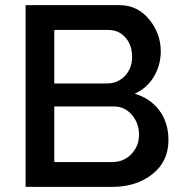

<svg xmlns="http://www.w3.org/2000/svg" viewBox="-20 -730 715 750"><path d="M638 -183Q638 -99 575 -49.5Q512 0 419 0H80V-710H446Q517 -710 562.5 -654.5Q608 -599 608 -529Q608 -476 581 -430.5Q554 -385 506 -364Q567 -346 602.5 -298.5Q638 -251 638 -183ZM426 -314H192V-97H419Q463 -97 493 -128Q523 -159 523 -204Q523 -249 495 -281.5Q467 -314 426 -314ZM404 -613H192V-404H398Q440 -404 468 -433.5Q496 -463 496 -508Q496 -554 470 -583.5Q444 -613 404 -613Z"/></svg>

Font: Raleway
Style: Regular
Weight: 600
Designer: Matt McInerney, Pablo Impallari, Rodrigo Fuenzalida
Foundry: Matt McInerney, Pablo Impallari, Rodrigo Fuenzalida
Version: Version 1.000;PS 001.001;hotconv 1.0.56; ttfautohint (v1.5)